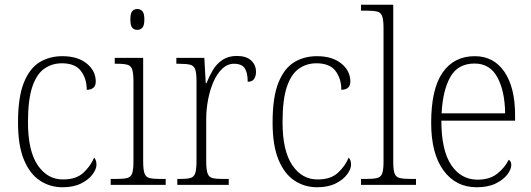

<svg xmlns="http://www.w3.org/2000/svg" viewBox="-20 -780 2242 810"><path d="M244 10Q191 10 148.5 -18Q106 -46 81 -106Q56 -166 56 -263Q56 -370 80.5 -431Q105 -492 147 -517.5Q189 -543 243 -543Q308 -543 346 -512Q384 -481 384 -436Q384 -402 346 -401Q346 -448 321.5 -480.5Q297 -513 241 -513Q199 -513 166.5 -490Q134 -467 116 -413Q98 -359 98 -264Q98 -143 139.5 -82.5Q181 -22 247 -23Q301 -23 331.5 -51Q362 -79 377 -115Q387 -105 387 -85Q387 -67 370.5 -44.5Q354 -22 322 -6Q290 10 244 10Z M559 -654Q546 -654 538 -663Q530 -672 530 -698Q530 -724 538 -733Q546 -742 559 -742Q572 -742 580.5 -733Q589 -724 589 -698Q589 -672 580.5 -663Q572 -654 559 -654ZM447 0V-25H469Q501 -25 516.5 -29Q532 -33 537.5 -48.5Q543 -64 543 -98V-435Q543 -470 538 -486Q533 -502 518.5 -506.5Q504 -511 476 -511H464V-536H584V-99Q584 -65 589.5 -49Q595 -33 610.5 -29Q626 -25 658 -25H679V0Z M728 0V-25H740Q768 -25 783 -29Q798 -33 803.5 -49Q809 -65 809 -101V-438Q809 -472 803.5 -487.5Q798 -503 782 -507Q766 -511 734 -511H724V-536H842L848 -429H851Q862 -457 877.5 -483.5Q893 -510 918 -527Q943 -544 979 -544Q1019 -544 1039.5 -525Q1060 -506 1060 -477Q1060 -459 1052 -447Q1044 -435 1025 -435Q1025 -473 1012.5 -492Q1000 -511 967 -511Q940 -511 918 -490.5Q896 -470 881 -436Q866 -402 858 -360.5Q850 -319 850 -278V-100Q850 -65 855.5 -49Q861 -33 876 -29Q891 -25 919 -25H945V0Z M1318 10Q1265 10 1222.5 -18Q1180 -46 1155 -106Q1130 -166 1130 -263Q1130 -370 1154.5 -431Q1179 -492 1221 -517.5Q1263 -543 1317 -543Q1382 -543 1420 -512Q1458 -481 1458 -436Q1458 -402 1420 -401Q1420 -448 1395.5 -480.5Q1371 -513 1315 -513Q1273 -513 1240.5 -490Q1208 -467 1190 -413Q1172 -359 1172 -264Q1172 -143 1213.5 -82.5Q1255 -22 1321 -23Q1375 -23 1405.5 -51Q1436 -79 1451 -115Q1461 -105 1461 -85Q1461 -67 1444.5 -44.5Q1428 -22 1396 -6Q1364 10 1318 10Z M1503 0V-25H1521Q1555 -25 1571 -29Q1587 -33 1592.5 -48.5Q1598 -64 1598 -98V-660Q1598 -695 1592.5 -711Q1587 -727 1572 -731Q1557 -735 1529 -735H1503V-760H1639V-98Q1639 -64 1644.5 -48.5Q1650 -33 1666.5 -29Q1683 -25 1716 -25H1735V0Z M1991 10Q1903 10 1851 -61Q1799 -132 1799 -262Q1799 -404 1847 -473.5Q1895 -543 1983 -543Q2063 -543 2108 -477Q2153 -411 2153 -294V-271H1842Q1842 -146 1883.5 -84Q1925 -22 1995 -22Q2046 -22 2078 -47.5Q2110 -73 2126 -106Q2137 -100 2137 -84Q2137 -66 2120.5 -44Q2104 -22 2071.5 -6Q2039 10 1991 10ZM2111 -302Q2110 -395 2078.5 -453.5Q2047 -512 1982 -512Q1912 -512 1880 -455.5Q1848 -399 1843 -302Z"/></svg>

Font: Noto Serif SemiCondensed ExtraLight
Style: Regular
Weight: 200
Width: 4
Designer: Monotype Design Team
Foundry: Monotype Imaging Inc.
Version: Version 2.014